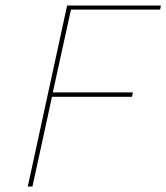

<svg xmlns="http://www.w3.org/2000/svg" viewBox="-20 -678 605 698"><path d="M562 -643H238L172 -342H463L460 -326H169L98 0H81L224 -658H565Z"/></svg>

Font: EauTestText Thin
Style: Italic
Weight: 250
Italic angle: -12°
Designer: Christian Thalmann (Catharsis Fonts)
Version: Version 0.001;PS 000.001;hotconv 1.0.88;makeotf.lib2.5.64775